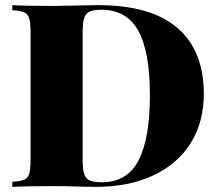

<svg xmlns="http://www.w3.org/2000/svg" viewBox="-20 -728 851 748"><path d="M774 -362Q774 -253 723.5 -171.5Q673 -90 578 -45Q483 0 352 0L290 -1Q230 -3 202 -3Q85 -3 28 0V-20Q60 -22 74.5 -28Q89 -34 94 -51Q99 -68 99 -106V-602Q99 -640 93.5 -657Q88 -674 74 -680Q60 -686 28 -688V-708Q74 -705 164 -705H200L244 -706Q328 -708 361 -708Q568 -708 671 -619.5Q774 -531 774 -362ZM302 -604V-104Q302 -68 308 -50Q314 -32 329.5 -25Q345 -18 377 -18Q476 -18 520 -103.5Q564 -189 564 -358Q564 -527 518.5 -608.5Q473 -690 376 -690Q345 -690 329.5 -683Q314 -676 308 -658Q302 -640 302 -604Z"/></svg>

Font: Playfair Display SC Black
Style: Regular
Weight: 900
Designer: Claus Eggers Sørensen
Foundry: Claus Eggers Sørensen
Version: Version 1.200; ttfautohint (v1.6)